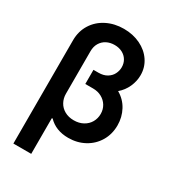

<svg xmlns="http://www.w3.org/2000/svg" viewBox="-218 -827 1013 1137"><g transform="rotate(30 289.0 -259.0)"><path d="M509.8 -528.3Q509.8 -486.8 492.2 -447.5Q474.6 -408.2 441.4 -379.9Q489.3 -352.5 514.6 -305.2Q540 -257.8 540 -202.1Q540 -142.1 511.7 -94.2Q483.4 -46.4 433.8 -19.3Q384.3 7.8 323.2 7.8Q237.8 7.8 186.5 -45.9L181.6 -43.9V199.2H59.6V-508.8Q60.1 -569.8 90.1 -617.2Q120.1 -664.6 172.1 -690.7Q224.1 -716.8 288.1 -716.8Q350.1 -716.8 400.9 -692.4Q451.7 -668 480.7 -624.8Q509.8 -581.5 509.8 -528.3ZM299.8 -98.6Q335.9 -98.6 363.3 -113.8Q390.6 -128.9 405.3 -154.5Q419.9 -180.2 419.9 -210.9Q419.9 -241.7 405 -266.4Q390.1 -291 364 -305.2Q337.9 -319.3 305.7 -319.3H252V-416H286.1Q320.3 -416 343.8 -430.2Q367.2 -444.3 378.4 -466.6Q389.6 -488.8 389.6 -512.7Q389.6 -539.6 376.7 -561Q363.8 -582.5 340.6 -594.5Q317.4 -606.4 288.1 -606.4Q257.8 -606.4 233.6 -594Q209.5 -581.5 195.6 -558.1Q181.6 -534.7 181.6 -502.9V-211.9Q181.6 -180.7 195.8 -154.8Q210 -128.9 236.8 -113.8Q263.7 -98.6 299.8 -98.6Z"/></g></svg>

Font: Pretendard Std SemiBold
Style: Regular
Weight: 600
Designer: Base glyphs from Inter by Rasmus Andersson; Hangeul glyphs from Noto Sans CJK(Source Han Sans) by Jang Soo-young and Kan
Foundry: Kil Hyung-jin
Version: Version 1.309